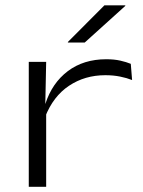

<svg xmlns="http://www.w3.org/2000/svg" viewBox="-20 -714 546 734"><path d="M152.5 -267 137.5 -314 153.5 -317Q179 -396.5 239.2 -442Q299.5 -487.5 386 -487.5Q417 -487.5 440 -482.2Q463 -477 480 -470L485 -408Q465 -416 439.2 -421.2Q413.5 -426.5 382.5 -426.5Q304.5 -426.5 244 -386.2Q183.5 -346 152.5 -267ZM90 0V-477.5H156.5L153 -307L156.5 -304.5V0ZM379 -693.5H459V-691.5L304 -551.5H239.5V-553.5Z"/></svg>

Font: Anek Latin Expanded Light
Style: Regular
Weight: 300
Width: 7
Designer: Yesha Goshar
Foundry: Ek Type
Version: Version 1.003